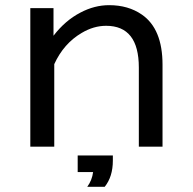

<svg xmlns="http://www.w3.org/2000/svg" viewBox="-20 -596 740 736"><path d="M96.2 -564.9H185.1V-459Q230 -517.6 288.6 -547.9Q342.3 -576.2 398.4 -576.2Q471.7 -576.2 523.9 -540Q603 -485.4 603 -348.1V-33.7H512.2V-336.9Q512.2 -497.1 386.7 -497.1Q338.9 -497.1 293 -469.7Q224.1 -429.2 188 -350.1V-33.7H96.2ZM277.8 63.5V0H412.6V19.5Q412.6 81.5 381.3 120.1H314.5Q333 94.7 336.9 63.5Z"/></svg>

Font: BIZ UDPGothic
Style: Regular
Weight: 400
Designer: TypeBank Co., Ltd.
Foundry: Morisawa Inc.
Version: Version 1.051